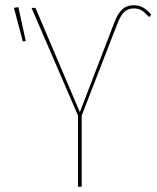

<svg xmlns="http://www.w3.org/2000/svg" viewBox="-20 -711 596 731"><path d="M277 -271 100 -681H115L284 -284L414 -622Q427 -658 444.5 -674.5Q462 -691 489 -691Q510 -691 525.5 -682Q541 -673 556 -655L548 -646Q532 -663 520 -671Q508 -679 490 -679Q467 -679 452.5 -665Q438 -651 425 -616L291 -271V0H277ZM78 -555 67 -553 33 -681 50 -684Z"/></svg>

Font: Fira Sans Compressed Hair
Style: Regular
Weight: 100
Width: 1
Designer: bBox Type GmbH & Carrois Corporate GbR & Edenspiekermann AG
Foundry: bBox Type GmbH & Carrois Corporate GbR & Edenspiekermann AG
Version: Version 4.301